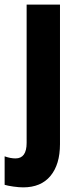

<svg xmlns="http://www.w3.org/2000/svg" viewBox="-59 -569 336 829"><path d="M41 240Q23 240 -1.5 236.5Q-26 233 -39 229V106Q-14 115 8 115Q56 115 56 48V-549H200V53Q200 141 159 190.5Q118 240 41 240Z"/></svg>

Font: Noto Sans Sinhala ExtraCondensed ExtraBold
Style: Regular
Weight: 800
Width: 2
Designer: Jelle Bosma - Monotype Design Team
Foundry: Monotype Imaging Inc.
Version: Version 2.006; ttfautohint (v1.8.4.7-5d5b)